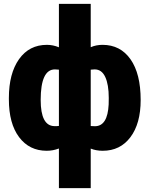

<svg xmlns="http://www.w3.org/2000/svg" viewBox="-20 -770 773 993"><path d="M25.9 -263.2Q25.9 -389.6 78.4 -463.9Q130.9 -538.1 222.7 -538.1Q253.9 -538.1 284.7 -525.4V-750H449.2V-525.9Q477.5 -538.1 510.3 -538.1Q602.5 -538.1 655 -463.4Q707.5 -388.7 707.5 -252.9Q707.5 -130.9 654.5 -60.5Q601.6 9.8 511.2 9.8Q477.1 9.8 449.2 -1.5V203.1H284.7V-2Q253.9 9.8 221.7 9.8Q131.8 9.8 78.9 -60.5Q25.9 -130.9 25.9 -256.3ZM190.4 -252.9Q190.4 -119.1 261.2 -117.7H273.9L284.7 -118.7V-409.7L264.2 -411.1Q190.4 -411.1 190.4 -252.9ZM542.5 -263.2Q542.5 -333 524.2 -372.1Q505.9 -411.1 469.7 -411.1L449.2 -409.7V-118.2L470.7 -117.2Q536.6 -117.2 542 -230Z"/></svg>

Font: Roboto Black
Style: Regular
Weight: 900
Designer: Google
Version: Version 2.134; 2016